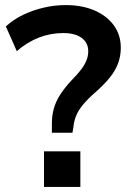

<svg xmlns="http://www.w3.org/2000/svg" viewBox="-20 -735 511 755"><path d="M184 -213V-249Q184 -281 192 -309Q200 -337 217.5 -364Q235 -391 263 -421Q285 -443 299 -461.5Q313 -480 320 -497.5Q327 -515 327 -534Q327 -557 314.5 -573Q302 -589 280.5 -597Q259 -605 229 -605Q179 -605 133.5 -587.5Q88 -570 46 -534L3 -631Q32 -658 70.5 -676.5Q109 -695 152 -705Q195 -715 238 -715Q303 -715 351.5 -694Q400 -673 427.5 -635.5Q455 -598 455 -547Q455 -514 444 -485Q433 -456 411 -429Q389 -402 355 -372Q325 -346 306.5 -323.5Q288 -301 279.5 -280Q271 -259 269 -238L265 -213ZM153 0V-140H296V0Z"/></svg>

Font: Nunito Sans 12pt ExtraLight 11pt
Style: Bold
Weight: 700
Version: Version 3.101;gftools[0.9.27]